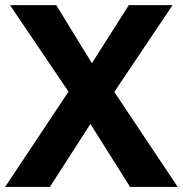

<svg xmlns="http://www.w3.org/2000/svg" viewBox="-25 -734 718 754"><path d="M14.2 -713.9H195.8L335.9 -485.8L481 -713.9H652.8L423.8 -373L672.9 0H485.8L330.1 -247.1L170.9 0H-4.9L244.1 -374Z"/></svg>

Font: XB Khoramshahr
Style: Bold
Weight: 700
Designer: Behnam
Foundry: Irmug
Version: Version 8.005 2009